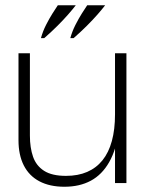

<svg xmlns="http://www.w3.org/2000/svg" viewBox="-20 -698 556 732"><path d="M225.5 14Q169.5 14 130.2 -6.8Q91 -27.5 70.8 -67.2Q50.5 -107 50.5 -163.5V-495H94V-181Q94 -135 106 -100.5Q118 -66 148 -46.8Q178 -27.5 231.5 -27.5Q277.5 -27.5 312.2 -42.5Q347 -57.5 370.8 -87Q394.5 -116.5 406.5 -160.5Q418.5 -204.5 418.5 -262V-495H462V0H418.5V-176.5L434 -202Q423.5 -127.5 396.2 -79.8Q369 -32 326.2 -9Q283.5 14 225.5 14ZM148.5 -552.5Q176.5 -577 199.5 -600Q222.5 -623 240 -643Q257.5 -663 269 -678H200.5Q192.5 -666 180.2 -646.8Q168 -627.5 155.8 -603.5Q143.5 -579.5 136 -552.5ZM260.5 -552.5Q288.5 -577 311.5 -600Q334.5 -623 352 -643Q369.5 -663 381 -678H312.5Q304.5 -666 292.2 -646.8Q280 -627.5 267.8 -603.5Q255.5 -579.5 248 -552.5Z"/></svg>

Font: Russolo 10pt ExtraLight
Style: Regular
Weight: 200
Designer: Micah Stupak-Hahn
Version: Version 1.000